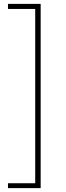

<svg xmlns="http://www.w3.org/2000/svg" viewBox="-20 -800 339 987"><path d="M21 167V142H161V-754H21V-780H189V167Z"/></svg>

Font: Source Han Sans SC ExtraLight
Style: Regular
Weight: 250
Designer: Ryoko NISHIZUKA 西塚涼子 (kana, bopomofo & ideographs); Paul D. Hunt (Latin, Greek & Cyrillic); Sandoll Communications 산돌커뮤니
Foundry: Adobe
Version: Version 2.004;hotconv 1.0.118;makeotfexe 2.5.65603